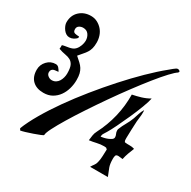

<svg xmlns="http://www.w3.org/2000/svg" viewBox="-161 -867 1021 1029"><g transform="rotate(30 349.5 -352.0)"><path d="M515 -457Q541 -462 567.5 -470Q594 -478 618 -492Q614 -471 599.5 -432.5Q585 -394 566.5 -352.5Q548 -311 530 -274Q512 -237 501 -219Q495 -208 489 -199.5Q483 -191 483 -178Q490 -179 501.5 -181.5Q513 -184 524 -188.5Q535 -193 543.5 -199Q552 -205 552 -214Q552 -223 547.5 -232Q543 -241 543 -252Q543 -259 545 -262Q554 -285 566.5 -306.5Q579 -328 588 -352Q594 -369 599 -385.5Q604 -402 614 -418Q615 -414 615 -410Q615 -406 615 -401Q615 -387 613 -373.5Q611 -360 610 -346Q609 -320 607.5 -293Q606 -266 606 -240Q606 -234 606.5 -228Q607 -222 611 -217Q626 -215 641 -215.5Q656 -216 671 -211Q663 -192 656 -172.5Q649 -153 645 -133Q638 -133 631.5 -134.5Q625 -136 618 -136Q604 -136 601.5 -128Q599 -120 599 -109Q599 -77 606 -58Q613 -39 625 -10H515Q521 -21 528.5 -30.5Q536 -40 539 -53Q544 -73 544.5 -94Q545 -115 546 -135L538 -142L526 -143Q503 -143 482 -138Q461 -133 438 -130Q440 -146 442 -161Q444 -176 452 -191Q484 -253 500 -320Q516 -387 515 -457ZM217 -35Q217 -32 200.5 -25.5Q184 -19 163 -11.5Q142 -4 121.5 2Q101 8 93 9L87 -2Q105 -48 138.5 -105.5Q172 -163 215.5 -224.5Q259 -286 310 -349Q361 -412 414 -471Q467 -530 519.5 -581.5Q572 -633 619 -671Q630 -680 637.5 -686.5Q645 -693 651 -696.5Q657 -700 662.5 -699.5Q668 -699 675 -693L672 -684Q658 -676 630.5 -646.5Q603 -617 568.5 -574Q534 -531 494.5 -478Q455 -425 416 -369Q377 -313 341 -258.5Q305 -204 277.5 -158.5Q250 -113 233.5 -80.5Q217 -48 217 -35ZM116 -713Q138 -713 156 -703.5Q174 -694 187 -679Q200 -664 206.5 -644.5Q213 -625 213 -604Q213 -582 209 -567.5Q205 -553 197.5 -541Q190 -529 179.5 -517.5Q169 -506 157 -491Q173 -477 185 -466Q197 -455 204.5 -443Q212 -431 216 -415.5Q220 -400 220 -376Q220 -349 212.5 -322.5Q205 -296 190 -275Q175 -254 152.5 -241Q130 -228 99 -228Q56 -228 31.5 -251.5Q7 -275 7 -318Q7 -349 28.5 -372Q50 -395 81 -395Q93 -395 101 -385.5Q109 -376 114 -366Q107 -365 99.5 -364.5Q92 -364 85.5 -362Q79 -360 74.5 -354.5Q70 -349 70 -339Q70 -326 81 -317.5Q92 -309 104 -309Q118 -309 128.5 -315.5Q139 -322 145.5 -332.5Q152 -343 155.5 -356Q159 -369 159 -381Q159 -415 151.5 -431Q144 -447 130.5 -454.5Q117 -462 98 -465Q79 -468 57 -476Q58 -481 58 -487.5Q58 -494 58 -499Q67 -502 77.5 -503.5Q88 -505 98.5 -507Q109 -509 118.5 -513Q128 -517 135 -525Q145 -536 151 -552.5Q157 -569 157 -583Q157 -604 145.5 -620.5Q134 -637 111 -637Q98 -637 87 -630Q76 -623 76 -609Q76 -591 88.5 -588Q101 -585 115 -585V-576Q107 -567 95.5 -561Q84 -555 71 -555Q60 -555 50.5 -561Q41 -567 34 -576.5Q27 -586 22.5 -597Q18 -608 18 -618Q18 -661 46 -687Q74 -713 116 -713Z"/></g></svg>

Font: Fette Mikado
Style: Regular
Weight: 400
Designer: Peter Wiegel
Foundry: Peter Wiegel
Version: Version 1.000